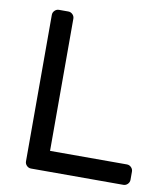

<svg xmlns="http://www.w3.org/2000/svg" viewBox="-80 -767 725 834"><g transform="rotate(10 283.0 -350.0)"><path d="M547 -63V-27Q547 -16 539 -8Q531 0 520 0H113Q102 0 94 -8Q86 -16 86 -27V-673Q86 -684 94 -692Q102 -700 113 -700H154Q165 -700 173 -692Q181 -684 181 -673V-90H520Q531 -90 539 -82Q547 -74 547 -63Z"/></g></svg>

Font: Hezaedrus
Style: Regular
Weight: 400
Designer: Hubert & Fischer
Foundry: Hubert & Fischer
Version: Version 1.10;September 3, 2019;FontCreator 11.5.0.2425 64-bi